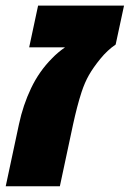

<svg xmlns="http://www.w3.org/2000/svg" viewBox="-21 -652 454 672"><path d="M-1 0 45.4 -217.3Q59.6 -284.2 87.9 -343.5Q116.2 -402.8 161.1 -447.8Q180.7 -468.3 206.5 -486.3H81.1L112.3 -632.3H413.1L383.8 -496.1Q355 -476.6 330.1 -446Q305.2 -415.5 290 -388.7Q275.4 -362.8 264.6 -330.1Q256.3 -304.7 249 -276.6Q241.7 -248.5 234.9 -217.3L188.5 0Z"/></svg>

Font: Open Sans ExtraBold
Style: Italic
Weight: 800
Italic angle: -12°
Designer: Monotype Design Team
Foundry: Monotype Imaging Inc.
Version: Version 3.000; ttfautohint (v1.8.4)